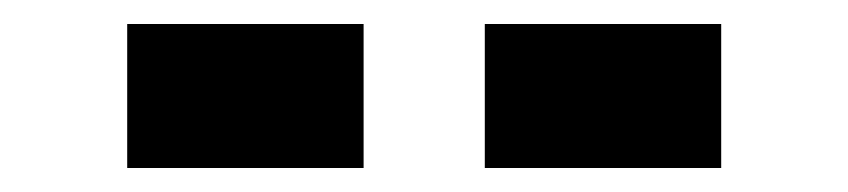

<svg xmlns="http://www.w3.org/2000/svg" viewBox="-20 -666 707 160"><path d="M384 -646H581V-526H384ZM86 -646H283V-526H86Z"/></svg>

Font: Sarpanch ExtraBold
Style: Regular
Weight: 800
Designer: Manushi Parikh (Devanagari and Latin), Jyotish Sonowal (Devanagari)
Foundry: Indian Type Foundry
Version: Version 2.004;PS 1.0;hotconv 1.0.78;makeotf.lib2.5.61930; tt